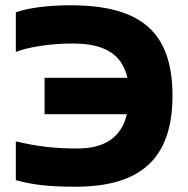

<svg xmlns="http://www.w3.org/2000/svg" viewBox="-20 -699 714 728"><path d="M40 -652V-502C85 -520 168 -534 256 -534C373 -534 442 -496 463 -404H149V-266H461C440 -176 374 -136 274 -136C184 -136 121 -144 40 -163V-16C105 2 166 9 266 9C510 9 634 -95 634 -336C634 -581 510 -679 247 -679C164 -679 84 -669 40 -652Z"/></svg>

Font: LT Wave Alt Black
Style: Regular
Weight: 900
Designer: Daniel Lyons
Version: Version 2.5 (Glyphs App)